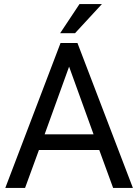

<svg xmlns="http://www.w3.org/2000/svg" viewBox="-20 -922 677 942"><path d="M348 -759H275L370 -902H480ZM277 -711H360L632 0H535L467 -186H171L103 0H6ZM319 -595 199 -263H439Z"/></svg>

Font: Freesentation 5 Medium
Style: Regular
Weight: 500
Designer: glyphs from Roboto by Christian Robertson / Hangul glyphs from Noto Sans CJK(Source Han Sans) by Jang Soo-young and Kang
Foundry: PT&
Version: Version 2.001